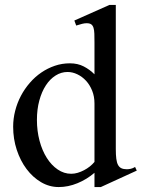

<svg xmlns="http://www.w3.org/2000/svg" viewBox="-20 -738 568 769"><path d="M358.4 -323.7Q358.4 -351.6 349.1 -374.8Q339.8 -397.9 324.5 -414.6Q309.1 -431.2 289.8 -440.4Q270.5 -449.7 250.5 -449.7Q225.1 -449.7 202.6 -435.5Q180.2 -421.4 163.6 -396Q147 -370.6 137.5 -335.4Q127.9 -300.3 127.9 -257.8Q127.9 -213.4 138.4 -174.1Q148.9 -134.8 167.5 -105.5Q186 -76.2 211.2 -59.1Q236.3 -42 265.1 -42Q278.3 -42 291.3 -45.9Q304.2 -49.8 316.4 -56.2Q328.6 -62.5 339.4 -71Q350.1 -79.6 358.4 -89.4ZM358.4 -45.9Q327.6 -19.5 290.3 -4.2Q252.9 11.2 215.3 11.2Q177.7 11.2 144.5 -8.3Q111.3 -27.8 86.4 -61Q61.5 -94.2 47.1 -137.9Q32.7 -181.6 32.7 -230.5Q32.7 -262.7 40.8 -294.2Q48.8 -325.7 63.7 -354Q78.6 -382.3 99.4 -406.2Q120.1 -430.2 145.5 -447.5Q170.9 -464.8 199.7 -474.6Q228.5 -484.4 259.8 -484.4Q291.5 -484.4 315.4 -471.9Q339.4 -459.5 358.4 -440.4V-568.4Q358.4 -588.4 357.9 -602.8Q357.4 -617.2 354.5 -626.7Q351.6 -636.2 345.2 -640.6Q338.9 -645 327.1 -645Q318.8 -645 309.1 -642.6Q299.3 -640.1 285.2 -635.7L277.8 -655.8L418.5 -718.3H443.8V-141.1Q443.8 -117.7 445.8 -102.1Q447.8 -86.4 452.9 -77.1Q458 -67.9 466.6 -64Q475.1 -60.1 488.3 -60.1Q495.1 -60.1 503.9 -62Q512.7 -64 521 -69.3L527.8 -54.7L383.8 11.2H358.4Z"/></svg>

Font: Khmer Busra Bunong
Style: Regular
Weight: 400
Designer: D. Kanjahn
Version: Version 7.100; 2014